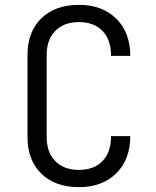

<svg xmlns="http://www.w3.org/2000/svg" viewBox="-20 -760 640 790"><path d="M93 -197V-533Q93 -629 150 -684.5Q207 -740 305 -740Q401 -740 458.5 -683Q516 -626 516 -530H437Q437 -596 402 -632.5Q367 -669 305 -669Q243 -669 207.5 -633Q172 -597 172 -533V-197Q172 -133 207.5 -97Q243 -61 305 -61Q367 -61 402 -97.5Q437 -134 437 -200H516Q516 -104 458.5 -47Q401 10 305 10Q207 10 150 -45.5Q93 -101 93 -197Z"/></svg>

Font: JetBrains Mono Semi Light
Style: Regular
Weight: 350
Monospace: yes
Designer: Philipp Nurullin, Konstantin Bulenkov
Foundry: JetBrains
Version: 2.002